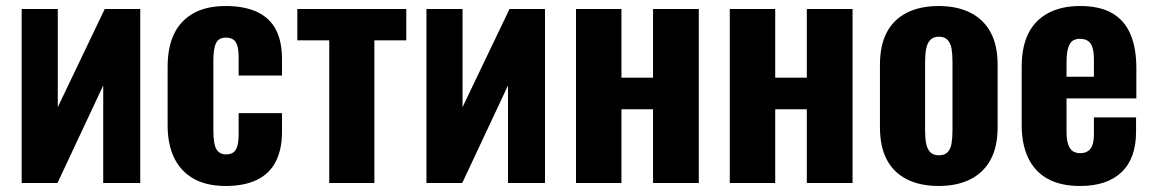

<svg xmlns="http://www.w3.org/2000/svg" viewBox="-20 -608 3835 638"><path d="M52 0V-578H172V-252L328 -578H446V0H323V-324L171 0Z M730 10Q666 10 623 -14.5Q580 -39 558.5 -84Q537 -129 537 -191V-386Q537 -451 558.5 -495.5Q580 -540 623 -564Q666 -588 730 -588Q792 -588 834 -568.5Q876 -549 896.5 -510Q917 -471 917 -412V-357H773V-416Q773 -442 768.5 -456.5Q764 -471 754.5 -477Q745 -483 730 -483Q715 -483 706 -475.5Q697 -468 693 -450.5Q689 -433 689 -402V-175Q689 -128 699.5 -111.5Q710 -95 731 -95Q747 -95 756 -102Q765 -109 769 -124Q773 -139 773 -162V-232H917V-169Q917 -111 896 -70.5Q875 -30 833 -10Q791 10 730 10Z M1074 0V-474H968V-578H1330V-474H1224V0Z M1397 0V-578H1517V-252L1673 -578H1791V0H1668V-324L1516 0Z M1894 0V-578H2045V-350H2150V-578H2302V0H2150V-245H2045V0Z M2405 0V-578H2556V-350H2661V-578H2813V0H2661V-245H2556V0Z M3099 10Q3037 10 2993 -12.5Q2949 -35 2926.5 -78Q2904 -121 2904 -185V-393Q2904 -457 2926.5 -500Q2949 -543 2993 -565.5Q3037 -588 3099 -588Q3161 -588 3205 -565.5Q3249 -543 3272 -500Q3295 -457 3295 -393V-185Q3295 -121 3272 -78Q3249 -35 3205 -12.5Q3161 10 3099 10ZM3100 -92Q3119 -92 3129 -102.5Q3139 -113 3142 -131.5Q3145 -150 3145 -174V-403Q3145 -428 3142 -446Q3139 -464 3129 -475Q3119 -486 3100 -486Q3081 -486 3071 -475Q3061 -464 3057.5 -446Q3054 -428 3054 -403V-174Q3054 -150 3057.5 -131.5Q3061 -113 3071 -102.5Q3081 -92 3100 -92Z M3569 10Q3505 10 3462 -13.5Q3419 -37 3397 -82.5Q3375 -128 3375 -192V-386Q3375 -452 3397 -496.5Q3419 -541 3463 -564.5Q3507 -588 3569 -588Q3635 -588 3676 -564Q3717 -540 3736.5 -494Q3756 -448 3756 -382V-281H3524V-169Q3524 -144 3529.5 -128Q3535 -112 3545 -105.5Q3555 -99 3570 -99Q3584 -99 3594.5 -105.5Q3605 -112 3610 -126Q3615 -140 3615 -163V-218H3755V-170Q3755 -82 3707 -36Q3659 10 3569 10ZM3524 -353H3615V-410Q3615 -435 3610 -450.5Q3605 -466 3594.5 -472.5Q3584 -479 3568 -479Q3553 -479 3543.5 -472Q3534 -465 3529 -447.5Q3524 -430 3524 -398Z"/></svg>

Font: Oswald SemiBold
Style: Regular
Weight: 600
Designer: Vernon Adams
Foundry: Vernon Adams
Version: Version 4.100; ttfautohint (v1.8.1.43-b0c9)